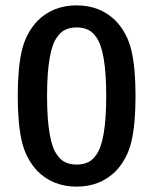

<svg xmlns="http://www.w3.org/2000/svg" viewBox="-20 -681 570 714"><path d="M119 -603Q177 -661 265 -661Q353 -661 411 -603Q454 -557 469 -492Q484 -427 484 -324Q484 -221 469 -156Q454 -91 411 -45Q353 13 265 13Q177 13 119 -45Q76 -91 61 -156Q46 -221 46 -324Q46 -427 61 -492Q76 -557 119 -603ZM193 -104Q216 -69 265 -69Q314 -69 337 -104Q375 -154 375 -324Q375 -494 337 -544Q314 -579 265 -579Q216 -579 193 -544Q155 -494 155 -324Q155 -154 193 -104Z"/></svg>

Font: Signika
Style: Regular
Weight: 400
Designer: Anna Giedrys
Foundry: Anna Giedrys
Version: Version 1.001